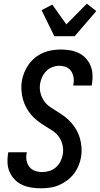

<svg xmlns="http://www.w3.org/2000/svg" viewBox="-20 -1011 541 1039"><path d="M201 8Q175 8 149.5 4Q124 0 101.5 -10Q79 -20 61.5 -37.5Q44 -55 33.5 -77Q23 -99 21 -125Q19 -151 23 -177L25 -187H125L124 -181Q120 -161 124 -141.5Q128 -122 139.5 -107.5Q151 -93 169.5 -86.5Q188 -80 209 -80Q228 -80 247.5 -86Q267 -92 283 -106Q299 -120 308 -139Q317 -158 320 -177Q324 -203 318 -227.5Q312 -252 298.5 -271Q285 -290 264.5 -303.5Q244 -317 223.5 -329.5Q203 -342 184 -356.5Q165 -371 149.5 -389Q134 -407 122.5 -428Q111 -449 104.5 -472.5Q98 -496 96 -521.5Q94 -547 98 -572Q102 -596 111.5 -619Q121 -642 135.5 -662.5Q150 -683 170 -699Q190 -715 213 -725Q236 -735 260.5 -739Q285 -743 308 -743Q334 -743 358.5 -739Q383 -735 405 -724.5Q427 -714 443.5 -696.5Q460 -679 469.5 -656.5Q479 -634 480.5 -609Q482 -584 478 -558L476 -548H376L377 -554Q381 -573 378 -592Q375 -611 365 -626Q355 -641 337.5 -648Q320 -655 300 -655Q282 -655 263.5 -648Q245 -641 231 -627Q217 -613 208.5 -595Q200 -577 197 -558Q193 -533 199 -508.5Q205 -484 218.5 -464.5Q232 -445 252 -431.5Q272 -418 292.5 -405.5Q313 -393 332 -378.5Q351 -364 366.5 -346Q382 -328 394 -307Q406 -286 412.5 -262.5Q419 -239 421 -214Q423 -189 419 -163Q415 -139 405.5 -115.5Q396 -92 380 -71Q364 -50 343 -34.5Q322 -19 298.5 -9Q275 1 250 4.5Q225 8 201 8ZM274 -815 205 -956 263 -986 339 -879 450 -991 501 -951 384 -815Z"/></svg>

Font: Iosevka Semibold
Style: Italic
Weight: 600
Italic angle: -9°
Monospace: yes
Designer: Belleve Invis
Foundry: Belleve Invis
Version: Version 32.5.0; ttfautohint (v1.8.4)